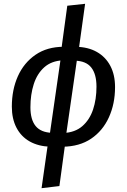

<svg xmlns="http://www.w3.org/2000/svg" viewBox="-20 -768 662 1001"><path d="M369.6 -451.6 375.6 -524.1Q439.6 -523 485.1 -497.1Q530.7 -471.1 555.2 -424.6Q579.8 -378.2 579.8 -314Q579.8 -227 547.8 -156.5Q515.8 -86 455.2 -45Q394.6 -4 306.6 -3L310.7 -74.5Q371.5 -77.5 409.3 -110.4Q447.1 -143.4 465.1 -196.8Q483 -250.3 483 -316.1Q483 -381.9 455.6 -416.3Q428.2 -450.6 369.6 -451.6ZM311.9 -524.1 307.8 -453.6Q248.1 -450.6 210.7 -417.1Q173.4 -383.7 156 -329.3Q138.6 -274.9 138.6 -209Q138.6 -144.2 165.9 -110.8Q193.3 -77.5 251 -75.5L242.9 -3Q180 -5 134.9 -30.5Q89.9 -55.9 65.8 -102.4Q41.7 -148.9 41.7 -212Q41.7 -300.1 73.2 -370.6Q104.8 -441 165.3 -482.5Q225.9 -524 311.9 -524.1ZM330.8 -738.1 423.7 -748.2 389.7 -503.1 382.5 -465.6 323.6 -57.5 319.8 -19 289.7 202 196.7 213.1 229.8 -19 238 -57.5 296.8 -465.6 298.8 -503.1Z"/></svg>

Font: Fira Sans Variable
Style: Italic
Weight: 397
Italic angle: -8°
Designer: Carrois Corporate & Edenspiekermann AG
Foundry: Carrois Corporate GbR & Edenspiekermann AG
Version: Version 4.202